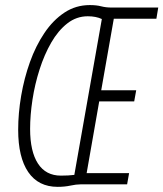

<svg xmlns="http://www.w3.org/2000/svg" viewBox="-20 -723 641 753"><path d="M206.1 9.8Q130.4 9.8 90.8 -48.1Q51.3 -106 51.3 -213.9Q51.3 -278.8 63 -347.4Q74.7 -416 97.4 -479.5Q120.1 -543 154.1 -593.5Q188 -644 232.7 -673.6Q277.3 -703.1 332 -703.1Q358.4 -703.1 377 -698.2Q395.5 -693.4 418 -693.4H600.6L593.3 -649.4H426.3L377 -369.1H514.2L506.3 -325.2H369.1L319.8 -43.9H486.3L478.5 0H295.9Q278.8 0 256.1 4.9Q233.4 9.8 206.1 9.8ZM218.8 -34.2Q249.5 -34.2 271.5 -37.1L379.4 -648.4Q356.4 -659.2 324.2 -659.2Q279.8 -659.2 243.9 -631.1Q208 -603 180.9 -555.9Q153.8 -508.8 135.3 -450.9Q116.7 -393.1 107.4 -332.3Q98.1 -271.5 98.1 -217.3Q98.1 -128.9 128.9 -81.5Q159.7 -34.2 218.8 -34.2Z"/></svg>

Font: Cascadia Code ExtraLight
Style: Italic
Weight: 200
Italic angle: -10°
Monospace: yes
Designer: Aaron Bell
Foundry: Saja Typeworks
Version: Version 2404.023; ttfautohint (v1.8.4)